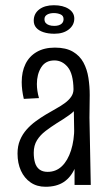

<svg xmlns="http://www.w3.org/2000/svg" viewBox="-20 -707 428 734"><path d="M265 0V-113L261 -366Q260 -425 239 -450.5Q218 -476 188 -476Q154 -476 137.5 -449.5Q121 -423 121 -386Q121 -373 123 -359.5Q125 -346 129 -332L71 -329Q67 -346 65 -362Q63 -378 63 -393Q63 -433 77.5 -462.5Q92 -492 120.5 -508.5Q149 -525 190 -525Q232 -525 258.5 -509.5Q285 -494 299 -468Q313 -442 318 -409.5Q323 -377 323 -344L322 -257L327 0ZM154 7Q121 7 97 -9.5Q73 -26 60 -54.5Q47 -83 47 -120Q47 -149 56.5 -171.5Q66 -194 81.5 -211.5Q97 -229 116 -243Q135 -257 155 -269Q175 -281 194 -291.5Q213 -302 228 -313Q243 -324 252 -337Q261 -350 261 -366L297 -359Q297 -327 282 -305Q267 -283 244.5 -267Q222 -251 197 -236Q175 -222 154.5 -206.5Q134 -191 121.5 -171Q109 -151 109 -123Q109 -101 114 -84.5Q119 -68 131 -59Q143 -50 162 -50Q194 -50 216.5 -71.5Q239 -93 251.5 -132Q264 -171 264 -221L296 -284Q296 -211 289.5 -156.5Q283 -102 267 -65.5Q251 -29 223.5 -11Q196 7 154 7ZM188 -578Q164 -578 146 -584Q128 -590 118.5 -601Q109 -612 109 -628Q109 -655 130 -671Q151 -687 186 -687Q221 -687 242.5 -673Q264 -659 264 -636Q264 -611 243 -594.5Q222 -578 188 -578ZM188 -608Q197 -608 205 -610.5Q213 -613 218 -619Q223 -625 223 -634Q223 -647 211.5 -652Q200 -657 186 -657Q170 -657 160 -651Q150 -645 150 -634Q150 -625 154.5 -619.5Q159 -614 167.5 -611Q176 -608 188 -608Z"/></svg>

Font: Truculenta
Style: Regular
Weight: 400
Designer: Ivan Castro, Eva Sanz & Omnibus-Type Team
Foundry: Omnibus-Type
Version: Version 1.002